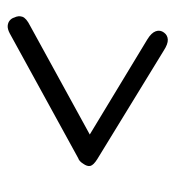

<svg xmlns="http://www.w3.org/2000/svg" viewBox="2 -556 460 504"><g transform="rotate(-90 232.0 -304.0)"><path d="M102 -282.5 67.5 -328 396.5 -508.5Q408 -514.5 416.5 -513.8Q425 -513 430.5 -508.2Q436 -503.5 438 -496.5Q443.5 -485.5 440 -475.2Q436.5 -465 416.5 -455ZM351.5 -104 66.5 -278.5Q50.5 -288.5 48.5 -296.8Q46.5 -305 54.5 -316Q61 -326.5 69.5 -329Q78 -331.5 93.5 -321L381 -147Q398 -136.5 402 -125Q406 -113.5 398.5 -103.5Q391.5 -94 380 -93.5Q368.5 -93 351.5 -104Z"/></g></svg>

Font: Edu NSW ACT Hand
Style: Regular
Weight: 400
Designer: Tina and Corey Anderson, Eben Sorkin, Mirko Velimirovic
Foundry: Sorkin Type Co.
Version: Version 2.000